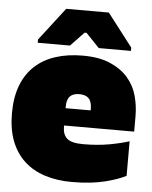

<svg xmlns="http://www.w3.org/2000/svg" viewBox="-55 -824 698 884"><g transform="rotate(5 294.0 -382.0)"><path d="M310 -570Q387 -570 438 -547.5Q489 -525 520 -489Q551 -453 563.5 -407Q576 -361 576 -314V-242H252V-236Q252 -200 272.5 -182Q293 -164 347 -164Q413 -164 468 -174Q523 -184 559 -196V-36Q541 -27 517.5 -18.5Q494 -10 464 -2.5Q434 5 396 9.5Q358 14 310 14Q241 14 185 -4Q129 -22 89.5 -58.5Q50 -95 29 -149.5Q8 -204 8 -278Q8 -351 29 -406Q50 -461 89.5 -497.5Q129 -534 185 -552Q241 -570 310 -570ZM310 -392Q281 -392 266.5 -377Q252 -362 252 -328V-322H368V-328Q368 -362 353.5 -377Q339 -392 310 -392ZM318 -676H309L247 -611H98V-626L215 -778H412L529 -626V-611H380Z"/></g></svg>

Font: Alfa Slab One
Style: Regular
Weight: 400
Designer: JM Sole
Foundry: JM Sole
Version: Version 1.001